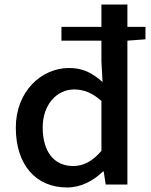

<svg xmlns="http://www.w3.org/2000/svg" viewBox="-20 -817 670 850"><path d="M429 -149C389 -103 350 -82 304 -82C218 -82 169 -147 169 -253C169 -353 231 -421 308 -421C349 -421 388 -407 429 -370ZM624 -698H544V-797H429V-698H252V-637H429V-545L434 -454C389 -493 349 -516 286 -516C163 -516 50 -412 50 -252C50 -87 139 13 277 13C340 13 395 -18 436 -58H439L448 0H544V-637L624 -643Z"/></svg>

Font: Noto Sans Japanese Medium
Style: Regular
Weight: 500
Designer: Ryoko NISHIZUKA (kana & ideographs); Paul D. Hunt (Latin, Greek & Cyrillic); Wenlong ZHANG (bopomofo); Sandoll Communica
Foundry: Adobe Systems Incorporated
Version: Version 1.000;PS 1;hotconv 1.0.78;makeotf.lib2.5.61930